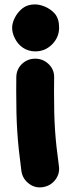

<svg xmlns="http://www.w3.org/2000/svg" viewBox="-20 -625 325 850"><path d="M33.7 -502.4C33.7 -487.3 37.6 -471.2 45.9 -455.1C62 -422.4 93.3 -397.5 136.2 -397.5C165 -397.5 189.9 -407.7 210.9 -428.7C231.4 -449.7 241.7 -474.1 241.7 -502.9C241.7 -528.8 235.4 -549.3 222.7 -564.5C196.8 -593.8 159.2 -605.5 134.3 -605.5C112.3 -605.5 94.2 -599.6 79.1 -587.9C49.3 -564 33.7 -527.8 33.7 -502.4ZM168.9 203.6C191.9 200.2 210.4 189.5 224.6 171.4C238.8 152.8 244.1 132.3 240.7 109.4C223.6 -17.1 219.2 -80.6 219.2 -223.1C219.2 -242.2 219.2 -262.2 219.7 -281.7C220.2 -304.7 212.4 -324.7 195.8 -340.8C179.2 -356.9 159.2 -365.2 136.2 -365.2C113.3 -365.2 93.8 -357.4 77.6 -342.3C61.5 -327.1 52.7 -307.6 52.2 -284.7C51.8 -263.2 51.8 -242.2 51.8 -223.1C51.8 -77.6 56.6 -5.4 74.7 131.8C78.1 154.8 88.9 173.3 107.4 187.5C125.5 201.7 146 207 168.9 203.6Z"/></svg>

Font: Mikhak Black
Style: Regular
Weight: 900
Designer: Amin Abedi
Version: Version 3.2